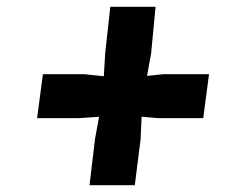

<svg xmlns="http://www.w3.org/2000/svg" viewBox="-20 -666 700 564"><path d="M243 -122 259 -257 271 -323 210 -319H89L106 -448H228L285 -442L289 -510L304 -646H437L424 -510L412 -443L459 -448H594L577 -319H443L396 -323L393 -257L376 -122Z"/></svg>

Font: Merriweather Sans ExtraBold
Style: Italic
Weight: 800
Italic angle: -7.5°
Designer: Eben Sorkin
Foundry: Eben Sorkin
Version: Version 2.001; ttfautohint (v1.8.3)